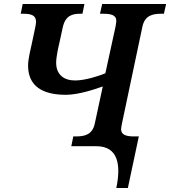

<svg xmlns="http://www.w3.org/2000/svg" viewBox="-20 -734 854 964"><path d="M564 210H622L677 -49H653C611 -49 588 -58 588 -86C588 -92 590 -102 593 -117L695 -600C707 -657 747 -665 790 -665H803L814 -714H493L482 -665H495C535 -665 564 -660 564 -629C564 -623 562 -611 560 -600L509 -366C478 -353 408 -330 357 -330C302 -330 262 -358 262 -419C262 -449 273 -497 278 -518L295 -596C308 -656 343 -665 383 -665H394L404 -714H94L84 -665H96C133 -665 161 -659 161 -625C161 -619 159 -605 157 -597L140 -516C135 -493 121 -439 121 -405C121 -303 191 -258 311 -258C376 -258 463 -288 496 -300L456 -114C444 -57 404 -49 361 -49H348L338 0H463C574 0 588 94 564 210Z"/></svg>

Font: Noto Serif SemiBold
Style: Italic
Weight: 600
Italic angle: -12°
Designer: Monotype Design Team
Foundry: Monotype Imaging Inc.
Version: Version 2.014